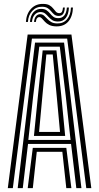

<svg xmlns="http://www.w3.org/2000/svg" viewBox="-20 -980 516 1000"><path d="M20.6 0 124 -800H352.1L455.6 0H429.4L329.8 -779.1H146.3L46.8 0ZM124.3 0 150.8 -209.9H325.4L351.8 0H325.3L304.7 -189.2H171.5L150.9 0ZM72.1 0 162.4 -758H313.7L404.1 0H377.5L350.1 -230.5H126L98.6 0ZM127.6 -251.2H347.5L322.3 -481.4L291.4 -737.1H184.7L153 -481.4ZM156.8 -272 177.7 -481.4 202.2 -717.5H273.9L299.2 -481.4L319.4 -272ZM183.5 -292.7H292.6L275.2 -481.4L254.7 -696.5H221.5L200.9 -481.4ZM114.9 -865.7Q117.6 -908.9 142.2 -934.8Q166.8 -960.7 205.5 -959.7Q226.8 -959.3 238.5 -952Q250.3 -944.8 257.4 -935.4Q264.6 -926.1 271.2 -918.9Q277.7 -911.8 288.4 -911.5Q298.1 -911.2 302.5 -918.3Q306.8 -925.4 308 -940.6H317.6Q316.4 -918.6 308.9 -907.7Q301.5 -896.8 285.2 -897.1Q271 -897.3 262.6 -904.3Q254.2 -911.4 247 -920.5Q239.8 -929.7 229.4 -936.9Q219.1 -944.2 200.9 -944.8Q169.3 -945.9 148.4 -923.6Q127.4 -901.3 125.4 -865.7ZM136 -865.7Q138.3 -899.1 154.9 -916.9Q171.4 -934.6 196.3 -933.7Q213.1 -933.3 223.2 -926Q233.2 -918.7 240.8 -909.4Q248.4 -900.1 257.6 -892.9Q266.9 -885.7 282.4 -885.4Q302.8 -884.9 314.5 -899Q326.3 -913.1 328.2 -940.6H338.9Q337.4 -905.1 322.4 -886.2Q307.3 -867.3 280.6 -867.9Q262.8 -868.2 251.8 -875.5Q240.7 -882.8 232.4 -892.4Q224.2 -902 215.2 -909.4Q206.3 -916.7 192.5 -917.2Q173.5 -917.9 160.7 -903.4Q148 -888.9 146.7 -865.7ZM157.2 -865.7Q158.7 -884.9 167.7 -895.8Q176.8 -906.7 190.3 -906.1Q201.4 -905.6 209.5 -898.5Q217.6 -891.3 226.1 -882Q234.6 -872.6 246.6 -865.4Q258.6 -858.3 277.5 -857.9Q310 -857.1 329.2 -879.7Q348.4 -902.4 349.4 -940.6H360Q358.2 -893.5 335.6 -867.7Q313 -841.9 272.9 -842.6Q250.6 -843 236.6 -850.1Q222.7 -857.2 214.1 -866.5Q205.6 -875.8 199.2 -883.1Q192.9 -890.3 185.6 -890.9Q178.6 -891.6 173 -884.9Q167.4 -878.2 167 -865.7Z"/></svg>

Font: Big Shoulders Inline Text SC Thin
Style: Regular
Weight: 100
Designer: Patric King
Foundry: XO Type Co
Version: Version 2.002